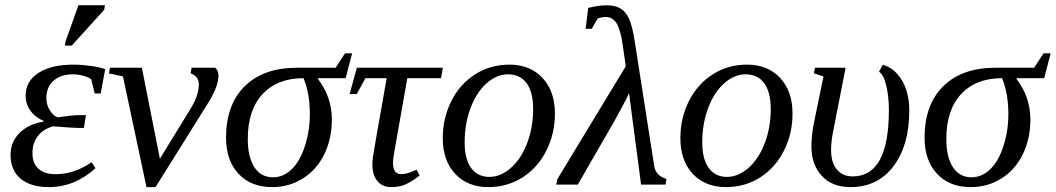

<svg xmlns="http://www.w3.org/2000/svg" viewBox="-20 -725 4146 754"><path d="M268.6 -471.2Q299.8 -471.2 335.2 -466.3Q370.6 -461.4 393.1 -453.6L375.5 -357.9H352.1L337.9 -414.1Q328.1 -421.4 307.9 -427.2Q287.6 -433.1 265.6 -433.1Q218.8 -433.1 190.4 -408.2Q162.1 -383.3 162.1 -339.4Q162.1 -313.5 175.5 -292Q189 -270.5 206.1 -264.2Q264.6 -272.9 292.5 -272.9H317.4L309.6 -222.7H284.2Q267.6 -222.7 188 -229Q148.4 -217.3 127.9 -189.9Q107.4 -162.6 107.4 -124Q107.4 -83 131.3 -62Q155.3 -41 197.8 -41Q272.5 -41 339.4 -87.9L355 -64.5Q273.4 9.8 172.4 9.8Q100.1 9.8 60.8 -23.4Q21.5 -56.6 21.5 -116.7Q21.5 -167.5 56.4 -202.6Q91.3 -237.8 149.9 -247.1L150.9 -250.5Q118.7 -263.7 99.6 -290Q80.6 -316.4 80.6 -349.1Q80.6 -406.2 131.1 -438.7Q181.6 -471.2 268.6 -471.2ZM234.9 -545.9 237.3 -562 288.1 -704.6H392.1L389.2 -686.5L261.7 -545.9Z M760.7 -394Q760.7 -412.1 750.5 -422.9Q740.2 -433.6 728.5 -437L732.4 -459H825.2Q837.9 -447.8 837.9 -428.2Q837.9 -385.3 797.4 -320.8L590.8 9.8H555.2L462.9 -424.8L407.7 -437L412.1 -459H537.1L607.9 -101.6L729.5 -299.8Q760.7 -350.6 760.7 -394Z M1051.8 -28.8Q1093.3 -28.8 1126 -60.8Q1158.7 -92.8 1177.7 -152.3Q1196.8 -211.9 1196.8 -276.9Q1196.8 -358.9 1171.9 -418Q1069.3 -418 1011.2 -355.5Q953.1 -293 953.1 -179.7Q953.1 -107.9 979 -68.4Q1004.9 -28.8 1051.8 -28.8ZM1229.5 -418 1229 -414.6Q1283.2 -343.8 1283.2 -255.4Q1283.2 -180.2 1253.4 -119.1Q1223.6 -58.1 1169.4 -24.2Q1115.2 9.8 1048.8 9.8Q965.3 9.8 916.5 -42.7Q867.7 -95.2 867.7 -184.1Q867.7 -313.5 940.9 -386.2Q1014.2 -459 1146.5 -459H1297.9L1335 -515.6H1362.8L1337.4 -418Z M1523.4 -85Q1523.4 -41 1555.7 -41Q1579.6 -41 1615.7 -58.6L1627.9 -36.1Q1604.5 -16.6 1578.1 -3.4Q1551.8 9.8 1517.1 9.8Q1481.9 9.8 1462.2 -13.7Q1442.4 -37.1 1442.4 -79.1Q1442.4 -93.3 1445.1 -112.5Q1447.8 -131.8 1498.5 -418H1415L1380.9 -355.5H1353L1381.3 -459H1719.2L1711.9 -418H1579.6L1532.2 -149.9Q1523.4 -103.5 1523.4 -85Z M1804.7 -166Q1804.7 -100.1 1830.3 -65.2Q1856 -30.3 1901.9 -30.3Q1946.3 -30.3 1986.6 -65.9Q2026.9 -101.6 2050.3 -163.3Q2073.7 -225.1 2073.7 -295.9Q2073.7 -363.3 2048.1 -398.2Q2022.5 -433.1 1974.6 -433.1Q1930.2 -433.1 1890.4 -397.5Q1850.6 -361.8 1827.6 -300Q1804.7 -238.3 1804.7 -166ZM1897.5 9.8Q1816.4 9.8 1767.6 -42.2Q1718.8 -94.2 1718.8 -182.6Q1718.8 -261.2 1752.4 -328.1Q1786.1 -395 1845.9 -433.1Q1905.8 -471.2 1980.5 -471.2Q2061.5 -471.2 2110.4 -419.2Q2159.2 -367.2 2159.2 -278.8Q2159.2 -200.2 2125.5 -133.3Q2091.8 -66.4 2032 -28.3Q1972.2 9.8 1897.5 9.8Z M2359.4 -658.2Q2342.3 -658.2 2327.1 -652.3L2303.7 -611.8H2279.8L2290 -693.8Q2328.6 -704.1 2363.3 -704.1Q2396.5 -704.1 2417.2 -691.4Q2438 -678.7 2450.7 -650.6Q2463.4 -622.6 2472.7 -562.5L2549.3 -71.8Q2555.7 -35.2 2597.2 -22L2593.3 0H2497.6L2450.2 -359.4Q2440.9 -337.9 2421.9 -303Q2402.8 -268.1 2392.1 -248.5L2249 0H2164.6L2168.5 -21L2437.5 -464.8L2425.3 -548.8Q2417 -608.4 2401.4 -633.3Q2385.7 -658.2 2359.4 -658.2Z M2737.8 -166Q2737.8 -100.1 2763.4 -65.2Q2789.1 -30.3 2835 -30.3Q2879.4 -30.3 2919.7 -65.9Q2960 -101.6 2983.4 -163.3Q3006.8 -225.1 3006.8 -295.9Q3006.8 -363.3 2981.2 -398.2Q2955.6 -433.1 2907.7 -433.1Q2863.3 -433.1 2823.5 -397.5Q2783.7 -361.8 2760.7 -300Q2737.8 -238.3 2737.8 -166ZM2830.6 9.8Q2749.5 9.8 2700.7 -42.2Q2651.9 -94.2 2651.9 -182.6Q2651.9 -261.2 2685.5 -328.1Q2719.2 -395 2779.1 -433.1Q2838.9 -471.2 2913.6 -471.2Q2994.6 -471.2 3043.5 -419.2Q3092.3 -367.2 3092.3 -278.8Q3092.3 -200.2 3058.6 -133.3Q3024.9 -66.4 2965.1 -28.3Q2905.3 9.8 2830.6 9.8Z M3319.8 9.8Q3248 9.8 3207.3 -34.2Q3166.5 -78.1 3166.5 -150.4Q3166.5 -190.9 3175.8 -239.7L3213.9 -424.8L3176.3 -437L3180.2 -459H3300.8L3252 -210Q3243.7 -168.5 3243.7 -136.2Q3243.7 -87.4 3266.1 -59.8Q3288.6 -32.2 3328.6 -32.2Q3470.7 -32.2 3470.7 -292.5Q3470.7 -345.7 3460.4 -388.7Q3450.2 -431.6 3432.1 -443.4L3446.8 -470.7Q3494.1 -457 3522.5 -408.7Q3550.8 -360.4 3550.8 -290.5Q3550.8 -154.3 3488.8 -72.3Q3426.8 9.8 3319.8 9.8Z M3794.9 -28.8Q3836.4 -28.8 3869.1 -60.8Q3901.9 -92.8 3920.9 -152.3Q3939.9 -211.9 3939.9 -276.9Q3939.9 -358.9 3915 -418Q3812.5 -418 3754.4 -355.5Q3696.3 -293 3696.3 -179.7Q3696.3 -107.9 3722.2 -68.4Q3748 -28.8 3794.9 -28.8ZM3972.7 -418 3972.2 -414.6Q4026.4 -343.8 4026.4 -255.4Q4026.4 -180.2 3996.6 -119.1Q3966.8 -58.1 3912.6 -24.2Q3858.4 9.8 3792 9.8Q3708.5 9.8 3659.7 -42.7Q3610.8 -95.2 3610.8 -184.1Q3610.8 -313.5 3684.1 -386.2Q3757.3 -459 3889.6 -459H4041L4078.1 -515.6H4106L4080.6 -418Z"/></svg>

Font: Tinos
Style: Italic
Weight: 400
Italic angle: -16.333°
Designer: Steve Matteson
Foundry: Monotype Imaging Inc.
Version: Version 1.32